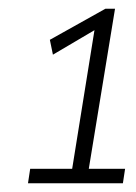

<svg xmlns="http://www.w3.org/2000/svg" viewBox="-20 -789 310 439"><path d="M44 -370 49 -403H145L196 -720L101 -664L94 -698L221 -769H243L183 -403H266L261 -370Z"/></svg>

Font: Georama SemiCondensed Light
Style: Italic
Weight: 300
Width: 4
Italic angle: -9°
Designer: Jean-Baptiste Levee
Foundry: Production Type
Version: Version 1.000